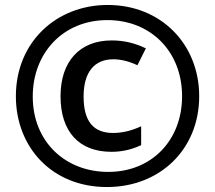

<svg xmlns="http://www.w3.org/2000/svg" viewBox="-20 -744 868 774"><path d="M411 10C625 10 783 -142 783 -356C783 -565 630 -724 414 -724C208 -724 44 -575 44 -356C44 -152 188 10 411 10ZM416 -51C244 -51 112 -172 112 -355C112 -529 233 -663 413 -663C586 -663 714 -538 714 -356C714 -180 593 -51 416 -51ZM429 -132C472 -132 511 -141 549 -159V-235C511 -217 472 -208 436 -208C357 -208 317 -254 317 -355C317 -454 361 -505 437 -505C467 -505 500 -497 534 -481L568 -549C523 -571 478 -581 430 -581C301 -581 224 -496 224 -356C224 -213 299 -132 429 -132Z"/></svg>

Font: Noto Sans Arabic UI XCn SmBd
Style: Regular
Weight: 600
Width: 2
Designer: Monotype Design Team, Nadine Chahine and Nizar Qandah
Foundry: Monotype Imaging Inc.
Version: Version 2.010